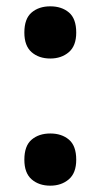

<svg xmlns="http://www.w3.org/2000/svg" viewBox="-20 -574 318 607"><path d="M139 -389Q103 -389 80 -409Q57 -429 57 -471Q57 -515 80 -534.5Q103 -554 139 -554Q175 -554 198 -534.5Q221 -515 221 -471Q221 -429 197.5 -409Q174 -389 139 -389ZM139 13Q103 13 80 -7Q57 -27 57 -69Q57 -113 80 -132.5Q103 -152 139 -152Q175 -152 198 -132.5Q221 -113 221 -69Q221 -27 197.5 -7Q174 13 139 13Z"/></svg>

Font: Noto Sans Tamil SemiCondensed
Style: Bold
Weight: 700
Width: 4
Designer: Jelle Bosma - Monotype Design Team
Foundry: Monotype Imaging Inc.
Version: Version 2.004; ttfautohint (v1.8.4.7-5d5b)